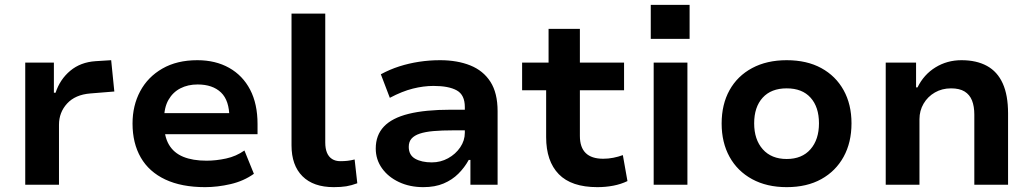

<svg xmlns="http://www.w3.org/2000/svg" viewBox="-20 -761 4256 791"><path d="M84 0V-503H202V-379H209Q227 -434 269.5 -469.5Q312 -505 374 -509L438 -513L451 -384L352 -376Q290 -371 256.5 -334.5Q223 -298 223 -247V0Z M825 10Q728 10 661 -21.5Q594 -53 560 -112Q526 -171 526 -252Q526 -326 557.5 -385Q589 -444 649 -478.5Q709 -513 793 -513Q868 -513 924 -481.5Q980 -450 1010.5 -391.5Q1041 -333 1041 -250V-208H634V-295H940L925 -276Q925 -347 890.5 -380Q856 -413 794 -413Q754 -413 723 -397Q692 -381 674 -349.5Q656 -318 656 -270V-254Q656 -199 676 -165Q696 -131 735 -115Q774 -99 831 -99Q870 -99 911.5 -108Q953 -117 987 -141L1026 -45Q984 -15 930 -2.5Q876 10 825 10Z M1355 10Q1271 10 1226 -35Q1181 -80 1181 -162V-705H1320V-174Q1320 -149 1327 -132Q1334 -115 1348 -106Q1362 -97 1382 -97Q1398 -97 1411.5 -98.5Q1425 -100 1441 -104L1452 -6Q1428 3 1406.5 6.5Q1385 10 1355 10Z M1724 10Q1668 10 1623.5 -11Q1579 -32 1553.5 -68Q1528 -104 1528 -149Q1528 -204 1561.5 -239.5Q1595 -275 1663.5 -292Q1732 -309 1837 -309H1914V-224H1846Q1800 -224 1766 -221Q1732 -218 1709.5 -210.5Q1687 -203 1675.5 -190Q1664 -177 1664 -156Q1664 -122 1690.5 -107Q1717 -92 1759 -92Q1795 -92 1826 -109Q1857 -126 1876 -154Q1895 -182 1895 -214V-320Q1895 -370 1862 -388.5Q1829 -407 1766 -407Q1725 -407 1681 -396Q1637 -385 1586 -358L1549 -455Q1586 -475 1625 -487.5Q1664 -500 1706.5 -506.5Q1749 -513 1793 -513Q1864 -513 1917.5 -491.5Q1971 -470 2000.5 -424Q2030 -378 2030 -303V0H1918V-102H1911Q1894 -71 1868.5 -45.5Q1843 -20 1807.5 -5Q1772 10 1724 10Z M2441 10Q2334 10 2282 -43.5Q2230 -97 2230 -196V-389H2131V-503H2240V-642H2369V-503H2551V-389H2369V-201Q2369 -154 2393 -130.5Q2417 -107 2465 -107Q2486 -107 2506.5 -111Q2527 -115 2546 -122L2565 -15Q2538 -2 2506.5 4Q2475 10 2441 10Z M2661 -601V-741H2821V-601ZM2673 0V-503H2812V0Z M3221 10Q3139 10 3078.5 -23Q3018 -56 2985.5 -115Q2953 -174 2953 -252Q2953 -331 2985.5 -389.5Q3018 -448 3078.5 -480.5Q3139 -513 3221 -513Q3304 -513 3363.5 -480.5Q3423 -448 3455.5 -389.5Q3488 -331 3488 -253Q3488 -174 3455.5 -115Q3423 -56 3363.5 -23Q3304 10 3221 10ZM3221 -106Q3284 -106 3319 -146Q3354 -186 3354 -253Q3354 -320 3319.5 -358.5Q3285 -397 3221 -397Q3157 -397 3122 -358.5Q3087 -320 3087 -253Q3087 -186 3122.5 -146Q3158 -106 3221 -106Z M3629 0V-503H3754V-401H3760Q3786 -454 3834 -483.5Q3882 -513 3941 -513Q4003 -513 4046 -489.5Q4089 -466 4111 -417.5Q4133 -369 4133 -294V0H3994V-289Q3994 -323 3984.5 -347Q3975 -371 3954 -384Q3933 -397 3898 -397Q3861 -397 3831.5 -380Q3802 -363 3785 -334Q3768 -305 3768 -270V0Z"/></svg>

Font: Nunito Sans 6pt
Style: Bold
Weight: 700
Version: Version 3.101;gftools[0.9.27]